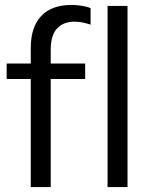

<svg xmlns="http://www.w3.org/2000/svg" viewBox="-20 -760 616 780"><path d="M105 0V-439H7V-502H105V-565Q105 -650 147.5 -695Q190 -740 271 -740Q290 -740 312 -736.5Q334 -733 348 -727V-660Q336 -664 318.5 -668Q301 -672 283 -672Q237 -672 211.5 -644Q186 -616 186 -558V-502H326V-439H186V0ZM417 0V-736H498V0Z"/></svg>

Font: Mulish
Style: Regular
Weight: 400
Designer: Vernon Adams
Foundry: Vernon Adams
Version: Version 3.603; ttfautohint (v1.8.3)